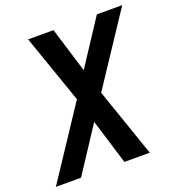

<svg xmlns="http://www.w3.org/2000/svg" viewBox="-137 -844 883 953"><g transform="rotate(-20 305.0 -367.5)"><path d="M-4 0 243 -373 117 -735H251L324 -497L480 -735H614L367 -362L492 0H358L285 -238L129 0Z"/></g></svg>

Font: Zed Sans Extended
Style: Bold Italic
Weight: 700
Width: 7
Italic angle: -9°
Designer: Belleve Invis
Foundry: Belleve Invis
Version: Version 1.0.0; ttfautohint (v1.8.4)